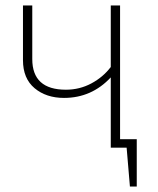

<svg xmlns="http://www.w3.org/2000/svg" viewBox="-20 -540 578 702"><path d="M419 -31H480V142H455L443 0H385V-257Q315 -182 214 -182Q149 -182 106.5 -217.5Q64 -253 64 -320V-520H98V-324Q98 -212 221 -212Q271 -212 314 -235Q357 -258 385 -295V-520H419Z"/></svg>

Font: Fira Sans UltraLight
Style: Regular
Weight: 200
Designer: Carrois Corporate & Edenspiekermann AG
Foundry: Carrois Corporate GbR & Edenspiekermann AG
Version: Version 4.106;PS 004.106;hotconv 1.0.70;makeotf.lib2.5.58329